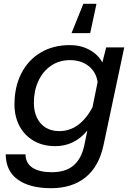

<svg xmlns="http://www.w3.org/2000/svg" viewBox="-20 -799 690 1009"><path d="M538 -550H633L524 -36Q500 76 429.5 133Q359 190 248 190Q138 190 74.5 145.5Q11 101 10 12H114Q115 59 151 82.5Q187 106 252 106Q325 106 366.5 70.5Q408 35 423 -35L439 -113Q371 -31 271 -31Q204 -31 155.5 -60Q107 -89 81.5 -138.5Q56 -188 56 -250Q56 -342 92 -413Q128 -484 194 -523Q260 -562 347 -562Q404 -562 449.5 -537.5Q495 -513 518 -471ZM291 -110Q347 -110 391 -143Q435 -176 466 -235L493 -368Q485 -421 445.5 -452Q406 -483 348 -483Q291 -483 248 -453.5Q205 -424 181.5 -373Q158 -322 158 -259Q158 -214 174 -180.5Q190 -147 220 -128.5Q250 -110 291 -110ZM418 -779H487L454 -625H356Z"/></svg>

Font: Azeret Mono
Style: Italic
Weight: 400
Italic angle: -12°
Designer: Martin Vácha
Foundry: Displaay
Version: Version 1.000; Glyphs 3.0.3, build 3074